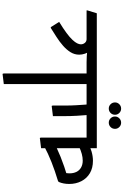

<svg xmlns="http://www.w3.org/2000/svg" viewBox="254 -1050 991 1540"><g transform="rotate(-90 750.0 -280.5)"><path d="M230 -31Q172 -31 130.5 -55.5Q89 -80 66.5 -123.5Q44 -167 44 -221Q44 -268 60 -305L67 -311Q150 -336 219.5 -363.5Q289 -391 346 -422L388 -350Q332 -319 260 -290Q188 -261 97 -234L133 -264Q133 -257 131 -246Q129 -235 129 -220Q129 -188 140.5 -164Q152 -140 175.5 -126.5Q199 -113 231 -113Q257 -113 285 -120.5Q313 -128 347 -144L380 -74Q342 -53 304 -42Q266 -31 230 -31ZM331 0V-82H502V0ZM331 0V-447L413 -457L416 -449V0ZM502 0V-82Q514 -82 518 -71Q522 -60 522 -42Q522 -24 518 -12Q514 0 502 0Z M535 195Q515 195 500.5 180.5Q486 166 486 146Q486 125 500.5 110.5Q515 96 536 96Q556 96 570.5 110.5Q585 125 585 146Q585 166 570.5 180.5Q556 195 535 195ZM648 195Q628 195 613.5 180.5Q599 166 599 146Q599 125 613.5 110.5Q628 96 649 96Q669 96 683.5 110.5Q698 125 698 146Q698 166 683.5 180.5Q669 195 648 195Z M649 0V-82H759V0ZM759 0V-82Q771 -82 775 -71Q779 -60 779 -42Q779 -24 775 -12Q771 0 759 0ZM597 0 600 -42Q600 -42 597 -74.5Q594 -107 591 -158Q588 -209 588 -265V-352L670 -362L673 -354V-247Q673 -206 675.5 -165Q678 -124 680.5 -89.5Q683 -55 685.5 -34.5Q688 -14 688 -14L673 0ZM502 0V-82H608V0ZM502 0Q491 0 486.5 -12Q482 -24 482 -42Q482 -60 486.5 -71Q491 -82 502 -82Z M900 0V-82H1016V0ZM1016 0V-82Q1028 -82 1032 -71Q1036 -60 1036 -42Q1036 -24 1032 -12Q1028 0 1016 0ZM845 0V-746L927 -756L930 -748V-14L915 0ZM759 0V-82H890V0ZM759 0Q748 0 743.5 -12Q739 -24 739 -42Q739 -60 743.5 -71Q748 -82 759 -82Z M1113 -47Q1081 -96 1081 -141Q1081 -179 1101 -211Q1121 -243 1153 -271Q1185 -299 1222.5 -323Q1260 -347 1295 -369H1302L1344 -302Q1290 -269 1255 -243Q1220 -217 1200 -195.5Q1180 -174 1172 -157.5Q1164 -141 1164 -128Q1164 -110 1175.5 -96Q1187 -82 1206 -82ZM1016 0V-82H1022Q1046 -82 1069.5 -80.5Q1093 -79 1108.5 -77Q1124 -75 1124 -75L1148 -82H1436V-75L1413 0ZM1016 0Q1005 0 1000.5 -12Q996 -24 996 -42Q996 -60 1000.5 -71Q1005 -82 1016 -82Z"/></g></svg>

Font: Fustat Medium
Style: Regular
Weight: 500
Designer: Mohamed Gaber, Khaled Hosny, Laura Garcia Mut
Foundry: Kief Type Foundry, Alif Type Foundry, Hard Type Foundry
Version: Version 1.007